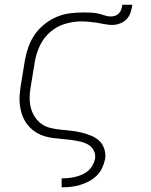

<svg xmlns="http://www.w3.org/2000/svg" viewBox="-20 -591 640 816"><path d="M242 205V167H243Q257 167 271.5 165.5Q286 164 300.5 160.5Q315 157 329 151Q343 145 354.5 135Q366 125 373.5 111.5Q381 98 384 84Q387 65 378 48Q369 31 353 22.5Q337 14 318 10Q299 6 280.5 3.5Q262 1 243 -0.5Q224 -2 205 -4.5Q186 -7 168 -12.5Q150 -18 134.5 -27.5Q119 -37 106.5 -50Q94 -63 85 -78.5Q76 -94 71 -112Q66 -130 64 -149Q62 -168 63.5 -187Q65 -206 68 -226L86 -336Q91 -364 101 -392Q111 -420 128 -444.5Q145 -469 169.5 -488.5Q194 -508 221.5 -519.5Q249 -531 277.5 -534.5Q306 -538 334 -538Q350 -538 365 -537.5Q380 -537 394.5 -534Q409 -531 423 -526Q437 -521 452 -521Q461 -521 470.5 -524.5Q480 -528 486.5 -535.5Q493 -543 496 -552.5Q499 -562 500 -571H543Q540 -555 535 -538.5Q530 -522 518 -509.5Q506 -497 489.5 -491Q473 -485 457 -485Q440 -485 424 -488.5Q408 -492 391.5 -494.5Q375 -497 358.5 -498.5Q342 -500 325 -500Q291 -500 256 -489.5Q221 -479 193 -454.5Q165 -430 149.5 -397Q134 -364 128 -329L110 -219Q106 -197 106 -174.5Q106 -152 111.5 -131.5Q117 -111 128.5 -93.5Q140 -76 157 -64Q174 -52 195 -47Q216 -42 238 -40Q260 -38 281.5 -35.5Q303 -33 324.5 -28Q346 -23 366 -15Q386 -7 401 6.5Q416 20 423 41Q430 62 427 84Q423 103 414.5 122Q406 141 391 155.5Q376 170 358 179.5Q340 189 320.5 195Q301 201 281.5 203Q262 205 243 205Z"/></svg>

Font: Iosevka Curly XLtEx
Style: Italic
Weight: 200
Width: 7
Italic angle: -9°
Monospace: yes
Designer: Belleve Invis
Foundry: Belleve Invis
Version: Version 11.1.0; ttfautohint (v1.8.3)